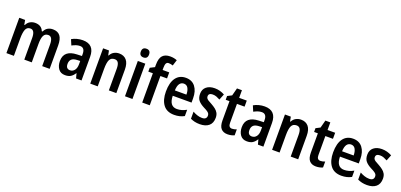

<svg xmlns="http://www.w3.org/2000/svg" viewBox="18 -1815 5796 2774"><g transform="rotate(20 2915.5 -428.5)"><path d="M584 -604Q659 -604 696 -556.5Q733 -509 733 -409V-51H618V-381Q618 -504 549 -504Q499 -504 478.5 -461.5Q458 -419 458 -335V-51H343V-383Q343 -504 274 -504Q221 -504 202 -455.5Q183 -407 183 -319V-51H68V-594H158L171 -523H179Q199 -565 234.5 -584.5Q270 -604 311 -604Q361 -604 393.5 -582.5Q426 -561 440 -523H452Q472 -565 506 -584.5Q540 -604 584 -604Z M1044 -604Q1223 -604 1223 -414V-51H1139L1119 -125H1117Q1090 -82 1057 -61.5Q1024 -41 971 -41Q903 -41 868 -89Q833 -137 833 -209Q833 -293 884 -336Q935 -379 1033 -382L1108 -385V-415Q1108 -512 1034 -512Q1004 -512 975 -502.5Q946 -493 912 -475L876 -560Q912 -581 955.5 -592.5Q999 -604 1044 -604ZM1060 -307Q1002 -304 976.5 -278.5Q951 -253 951 -208Q951 -168 968 -150Q985 -132 1014 -132Q1056 -132 1082.5 -165.5Q1109 -199 1109 -259V-309Z M1603 -604Q1676 -604 1717 -556Q1758 -508 1758 -411V-51H1643V-383Q1643 -443 1626 -473.5Q1609 -504 1570 -504Q1515 -504 1493.5 -460Q1472 -416 1472 -319V-51H1357V-594H1447L1461 -524H1468Q1489 -565 1525 -584.5Q1561 -604 1603 -604Z M1949 -803Q2012 -803 2012 -736Q2012 -702 1995.5 -685.5Q1979 -669 1949 -669Q1919 -669 1902 -685.5Q1885 -702 1885 -736Q1885 -803 1949 -803ZM2006 -594V-51H1891V-594Z M2374 -501H2272V-51H2156V-501H2086V-560L2155 -595V-631Q2155 -732 2194.5 -774Q2234 -816 2310 -816Q2342 -816 2368.5 -810.5Q2395 -805 2416 -796L2387 -705Q2372 -710 2356.5 -713.5Q2341 -717 2323 -717Q2295 -717 2283.5 -695.5Q2272 -674 2272 -630V-594H2374Z M2629 -603Q2724 -603 2775 -536.5Q2826 -470 2826 -360V-294H2537Q2540 -134 2657 -134Q2730 -134 2802 -175V-78Q2735 -41 2649 -41Q2535 -41 2479 -115.5Q2423 -190 2423 -319Q2423 -457 2477 -530Q2531 -603 2629 -603ZM2629 -514Q2590 -514 2566 -481.5Q2542 -449 2539 -377H2717Q2717 -437 2695.5 -475.5Q2674 -514 2629 -514Z M3230 -206Q3230 -124 3180 -82.5Q3130 -41 3043 -41Q2999 -41 2964.5 -49Q2930 -57 2898 -72V-181Q2928 -163 2966 -150Q3004 -137 3042 -137Q3078 -137 3095.5 -152.5Q3113 -168 3113 -196Q3113 -212 3107 -225Q3101 -238 3081.5 -252.5Q3062 -267 3021 -287Q2960 -318 2929 -355Q2898 -392 2898 -456Q2898 -526 2945.5 -565Q2993 -604 3073 -604Q3153 -604 3225 -564L3189 -473Q3161 -488 3134.5 -498.5Q3108 -509 3075 -509Q3012 -509 3012 -459Q3012 -444 3019 -431.5Q3026 -419 3046 -405.5Q3066 -392 3104 -373Q3140 -353 3168.5 -331Q3197 -309 3213.5 -279.5Q3230 -250 3230 -206Z M3503 -139Q3520 -139 3537.5 -143Q3555 -147 3573 -154V-63Q3553 -53 3525.5 -47Q3498 -41 3469 -41Q3404 -41 3369 -80Q3334 -119 3334 -206V-501H3276V-559L3342 -593L3373 -711H3449V-594H3566V-501H3449V-208Q3449 -139 3503 -139Z M3840 -604Q4019 -604 4019 -414V-51H3935L3915 -125H3913Q3886 -82 3853 -61.5Q3820 -41 3767 -41Q3699 -41 3664 -89Q3629 -137 3629 -209Q3629 -293 3680 -336Q3731 -379 3829 -382L3904 -385V-415Q3904 -512 3830 -512Q3800 -512 3771 -502.5Q3742 -493 3708 -475L3672 -560Q3708 -581 3751.5 -592.5Q3795 -604 3840 -604ZM3856 -307Q3798 -304 3772.5 -278.5Q3747 -253 3747 -208Q3747 -168 3764 -150Q3781 -132 3810 -132Q3852 -132 3878.5 -165.5Q3905 -199 3905 -259V-309Z M4399 -604Q4472 -604 4513 -556Q4554 -508 4554 -411V-51H4439V-383Q4439 -443 4422 -473.5Q4405 -504 4366 -504Q4311 -504 4289.5 -460Q4268 -416 4268 -319V-51H4153V-594H4243L4257 -524H4264Q4285 -565 4321 -584.5Q4357 -604 4399 -604Z M4862 -139Q4879 -139 4896.5 -143Q4914 -147 4932 -154V-63Q4912 -53 4884.5 -47Q4857 -41 4828 -41Q4763 -41 4728 -80Q4693 -119 4693 -206V-501H4635V-559L4701 -593L4732 -711H4808V-594H4925V-501H4808V-208Q4808 -139 4862 -139Z M5200 -603Q5295 -603 5346 -536.5Q5397 -470 5397 -360V-294H5108Q5111 -134 5228 -134Q5301 -134 5373 -175V-78Q5306 -41 5220 -41Q5106 -41 5050 -115.5Q4994 -190 4994 -319Q4994 -457 5048 -530Q5102 -603 5200 -603ZM5200 -514Q5161 -514 5137 -481.5Q5113 -449 5110 -377H5288Q5288 -437 5266.5 -475.5Q5245 -514 5200 -514Z M5801 -206Q5801 -124 5751 -82.5Q5701 -41 5614 -41Q5570 -41 5535.5 -49Q5501 -57 5469 -72V-181Q5499 -163 5537 -150Q5575 -137 5613 -137Q5649 -137 5666.5 -152.5Q5684 -168 5684 -196Q5684 -212 5678 -225Q5672 -238 5652.5 -252.5Q5633 -267 5592 -287Q5531 -318 5500 -355Q5469 -392 5469 -456Q5469 -526 5516.5 -565Q5564 -604 5644 -604Q5724 -604 5796 -564L5760 -473Q5732 -488 5705.5 -498.5Q5679 -509 5646 -509Q5583 -509 5583 -459Q5583 -444 5590 -431.5Q5597 -419 5617 -405.5Q5637 -392 5675 -373Q5711 -353 5739.5 -331Q5768 -309 5784.5 -279.5Q5801 -250 5801 -206Z"/></g></svg>

Font: Noto Sans Tamil UI Condensed SemiBold
Style: Regular
Weight: 600
Width: 3
Designer: Jelle Bosma - Monotype Design Team
Foundry: Monotype Imaging Inc.
Version: Version 2.004; ttfautohint (v1.8.4.7-5d5b)